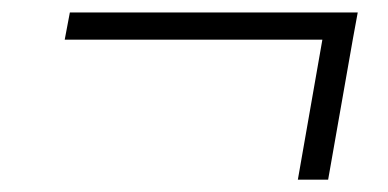

<svg xmlns="http://www.w3.org/2000/svg" viewBox="-20 -461 626 310"><path d="M84.5 -397H500.5L460.9 -170.9H509.8L549.8 -398.4L557.6 -440.9H92.8Z"/></svg>

Font: Cascadia Code PL ExtraLight
Style: Italic
Weight: 200
Italic angle: -10°
Monospace: yes
Designer: Aaron Bell
Foundry: Saja Typeworks
Version: Version 2404.023